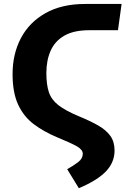

<svg xmlns="http://www.w3.org/2000/svg" viewBox="-20 -731 655 979"><path d="M382.1 228.7 322.6 131.8Q357.4 112.3 379.7 94.6Q402.1 76.9 402.1 53.3Q402.1 32.3 372.6 15.4Q343.1 -1.5 268.2 -32.3Q202.6 -60 151.8 -98.2Q101 -136.4 72.6 -197.4Q44.1 -258.5 44.1 -353.3Q44.1 -455.9 86.7 -536.7Q129.2 -617.4 212.1 -664.1Q294.9 -710.8 414.4 -710.8H600L581.5 -576.9H434.4Q356.4 -576.9 308.2 -549.2Q260 -521.5 238.2 -472.3Q216.4 -423.1 216.4 -358.5Q216.4 -299.5 229.2 -261Q242.1 -222.6 277.9 -194.6Q313.8 -166.7 382.6 -137.9Q440 -114.4 480.5 -91.3Q521 -68.2 542.6 -38.2Q564.1 -8.2 564.1 36.4Q564.1 96.9 520.3 142.8Q476.4 188.7 382.1 228.7Z"/></svg>

Font: Fira Code
Style: Bold
Weight: 700
Monospace: yes
Designer: Carrois Corporate, Edenspiekermann AG, Nikita Prokopov
Foundry: Carrois Corporate, Edenspiekermann AG, Nikita Prokopov
Version: Version 6.000; ttfautohint (v1.8.2) -l 8 -r 50 -G 200 -x 14 